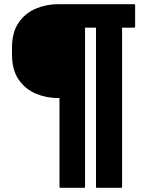

<svg xmlns="http://www.w3.org/2000/svg" viewBox="-20 -720 685 920"><path d="M565 -587.5V175Q565 180 560 180H445Q439.5 180 440 175V-587.5H387.5V175Q387 180 382.5 180H270Q265 180 265 175V-250H260Q202 -250 151.2 -271.5Q100.5 -293 69 -339.2Q37.5 -385.5 37.5 -459V-491Q37.5 -565 69 -611Q100.5 -657 151.2 -678.5Q202 -700 260 -700H622.5Q627.5 -700 627.5 -695V-592.5Q627.5 -587.5 622.5 -587.5Z"/></svg>

Font: MFEK Sans
Style: Bold
Weight: 700
Designer: Owen Earl
Foundry: indestructible type*
Version: Version 0.001; ttfautohint (v1.8.4.7-5d5b)